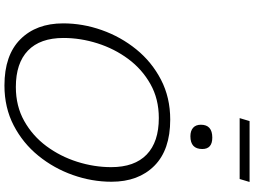

<svg xmlns="http://www.w3.org/2000/svg" viewBox="-156 -948 1115 842"><g transform="rotate(90 401.0 -527.5)"><path d="M777.5 -459.5Q777.5 -373.5 748 -290Q718.5 -206.5 663.5 -138.8Q608.5 -71 530.5 -30.5Q452.5 10 355.5 10Q222.5 10 152.8 -59.8Q83 -129.5 83 -247.5Q83 -333.5 112.5 -417Q142 -500.5 197 -568.2Q252 -636 330 -676.5Q408 -717 505 -717Q638 -717 707.8 -647.2Q777.5 -577.5 777.5 -459.5ZM147 -249Q147 -146.5 202.2 -93.2Q257.5 -40 362 -40Q446 -40 511.2 -76.8Q576.5 -113.5 621.5 -174.2Q666.5 -235 690 -309.2Q713.5 -383.5 713.5 -458Q713.5 -560.5 658.2 -613.8Q603 -667 498 -667Q414.5 -667 349.2 -630.2Q284 -593.5 239 -532.8Q194 -472 170.5 -397.8Q147 -323.5 147 -249ZM578 -805.5Q554.5 -805.5 541 -817.2Q527.5 -829 527.5 -851.5Q527.5 -901.5 584 -901.5Q634 -901.5 634 -857.5Q634 -805.5 578 -805.5ZM498.5 -1021.5 511.5 -1065H778.5L765.5 -1021.5Z"/></g></svg>

Font: Newsreader Caption Light
Style: Italic
Weight: 300
Italic angle: -17°
Designer: Hugues Gentile
Foundry: Production Type
Version: Version 1.001